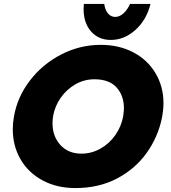

<svg xmlns="http://www.w3.org/2000/svg" viewBox="-20 -942 868 976"><path d="M803 -342Q811 -384 811 -417Q811 -502 770.5 -570Q730 -638 657.5 -676Q585 -714 492 -714Q386 -714 291 -665Q196 -616 132 -532.5Q68 -449 51 -350Q45 -317 45 -285Q45 -200 84.5 -132Q124 -64 196.5 -25Q269 14 363 14Q482 14 574.5 -34.5Q667 -83 725 -164Q783 -245 803 -342ZM610 -391Q610 -378 606 -350Q597 -300 567 -256.5Q537 -213 491.5 -187Q446 -161 394 -161Q327 -161 287 -205Q247 -249 247 -315Q247 -334 250 -352Q259 -403 289 -445.5Q319 -488 363.5 -513.5Q408 -539 460 -539Q535 -539 572.5 -497.5Q610 -456 610 -391ZM566 -856Q544 -856 529 -873.5Q514 -891 510 -922H406Q405 -913 405 -896Q405 -825 443 -782Q481 -739 543 -739Q612 -739 668.5 -790Q725 -841 745 -922H641Q627 -891 607 -873.5Q587 -856 566 -856Z"/></svg>

Font: Geom Black
Style: Bold Italic
Weight: 900
Italic angle: -10°
Version: Version 1.102